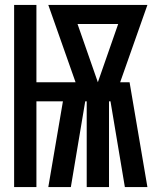

<svg xmlns="http://www.w3.org/2000/svg" viewBox="-20 -755 640 775"><path d="M37 0V-735H127V-423H285L175 -735H575L465 -423H503L575 0H484L426 -346H420V0H330V-346H324L266 0H175L234 -346H127V0ZM375 -423 457 -658H293Z"/></svg>

Font: Iosevka SS04 Extended
Style: Bold
Weight: 700
Width: 7
Monospace: yes
Designer: Belleve Invis
Foundry: Belleve Invis
Version: Version 19.0.0; ttfautohint (v1.8.4)